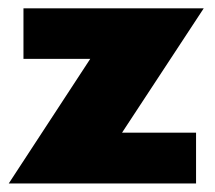

<svg xmlns="http://www.w3.org/2000/svg" viewBox="-26 -430 504 450"><path d="M29 -410.5H451.5L260 -119H433.5V0H-5.5L185.5 -292H29Z"/></svg>

Font: League Spartan ExtraBold
Style: Regular
Weight: 800
Foundry: The League of Moveable Type
Version: Version 2.002